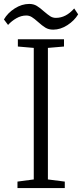

<svg xmlns="http://www.w3.org/2000/svg" viewBox="-23 -958 418 978"><path d="M126 -938Q148 -938 164.5 -928Q181 -918 202 -899Q222 -882 234 -874.5Q246 -867 262 -867Q313 -867 355 -915L375 -885Q356 -853 320.5 -830Q285 -807 248 -807Q225 -807 208.5 -817Q192 -827 171 -846Q152 -863 139 -871Q126 -879 111 -879Q85 -879 60.5 -865Q36 -851 18 -831L-3 -859Q16 -892 52 -915Q88 -938 126 -938ZM149 -44V-714L68 -721V-758H303V-721L221 -714V-44L307 -33V0H66V-33Z"/></svg>

Font: Martel UltraLight
Style: Regular
Weight: 250
Designer: Dan Reynolds
Foundry: Dan Reynolds
Version: Version 1.001; ttfautohint (v1.1) -l 5 -r 5 -G 72 -x 0 -D la